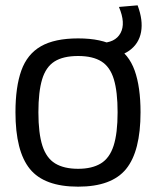

<svg xmlns="http://www.w3.org/2000/svg" viewBox="-20 -690 585 720"><path d="M38 -269Q38 -364 60 -425.5Q82 -487 133.5 -516.5Q185 -546 273 -546Q361 -546 412 -516.5Q463 -487 485 -425.5Q507 -364 507 -269Q507 -123 453 -56.5Q399 10 273 10Q146 10 92 -56.5Q38 -123 38 -269ZM124 -269Q124 -190 139 -143.5Q154 -97 187 -77Q220 -57 273 -57Q325 -57 358 -77Q391 -97 406 -143.5Q421 -190 421 -269Q421 -346 407 -392.5Q393 -439 360.5 -459.5Q328 -480 273 -480Q217 -480 184.5 -459.5Q152 -439 138 -392.5Q124 -346 124 -269ZM349 -474V-529H356Q412 -529 432 -566Q452 -603 426 -664L496 -670Q517 -614 509 -570Q501 -526 464.5 -500Q428 -474 364 -474Z"/></svg>

Font: Georama
Style: Regular
Weight: 400
Designer: Jean-Baptiste Levee
Foundry: Production Type
Version: Version 1.000